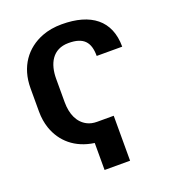

<svg xmlns="http://www.w3.org/2000/svg" viewBox="-158 -840 1022 1136"><g transform="rotate(-20 353.5 -272.5)"><path d="M491.4 -474H652C652 -639.8 543.1 -721 360.5 -721C314.3 -721 272.7 -713.8 235.7 -699.5C129.2 -658.3 58 -564.6 58 -428V-282C58 -243.3 63.7 -207.7 75 -175C108.2 -79.7 185.6 -10.6 304.4 6V176H465V-107H360.5C337 -107 316.5 -111.5 298.9 -120.5C245.5 -147.8 219.7 -206.1 219.7 -282V-429C219.7 -522.2 258.4 -603 360.5 -603C455.2 -603 491.4 -561.4 491.4 -474Z"/></g></svg>

Font: Asimov
Style: Wid
Weight: 500
Designer: Google
Version: Version 2.000980; 2014